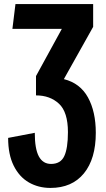

<svg xmlns="http://www.w3.org/2000/svg" viewBox="-20 -770 523 944"><path d="M228 154Q169 154 122 127Q75 100 47.5 45Q20 -10 20 -92L151 -117Q151 -38 171 -1Q191 36 231 36Q278 36 296 -2.5Q314 -41 314 -120Q314 -219 270 -260Q226 -301 157 -301V-396L284 -628H41L56 -750H438V-638L294 -381Q374 -361 412.5 -291Q451 -221 451 -117Q451 11 392.5 82.5Q334 154 228 154Z"/></svg>

Font: Freeman
Style: Regular
Weight: 400
Designer: Vernon Adams, Aoife Mooney, Rodrigo Fuenzalida
Foundry: Rodrigo Fuenzalida
Version: Version 1.000; ttfautohint (v1.8.4.7-5d5b)